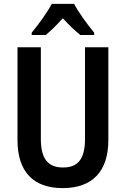

<svg xmlns="http://www.w3.org/2000/svg" viewBox="-20 -957 647 987"><path d="M361 -937H246C225 -896 177 -830 143 -789V-777H215C240 -797 272 -829 303 -863C334 -829 365 -799 393 -777H464V-789C428 -833 384 -893 361 -937ZM537 -237V-714H417V-243C417 -140 381 -96 304 -96C229 -96 190 -138 190 -242V-714H70V-236C70 -75 151 10 302 10C458 10 537 -79 537 -237Z"/></svg>

Font: Noto Sans Arabic UI Cn SmBd
Style: Regular
Weight: 600
Width: 3
Designer: Monotype Design Team, Nadine Chahine and Nizar Qandah
Foundry: Monotype Imaging Inc.
Version: Version 2.010